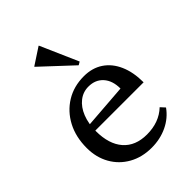

<svg xmlns="http://www.w3.org/2000/svg" viewBox="-225 -867 981 981"><g transform="rotate(-45 265.5 -376.5)"><path d="M280 12Q211 12 157.5 -18Q104 -48 74 -101Q44 -154 44 -222Q44 -302 76 -362.5Q108 -423 164 -457.5Q220 -492 293 -492Q353 -492 396.5 -463Q440 -434 463.5 -380.5Q487 -327 487 -254H104V-294L381 -315Q381 -372 351.5 -405Q322 -438 272 -438Q233 -438 202.5 -414Q172 -390 155 -347.5Q138 -305 138 -250Q138 -156 183 -104.5Q228 -53 311 -53Q399 -53 455 -106L477 -82Q445 -37 393.5 -12.5Q342 12 280 12ZM314 -550 149 -704V-706L239 -765H241L331 -560Z"/></g></svg>

Font: Platypi Light
Style: Regular
Weight: 300
Designer: David Sargent
Foundry: Bolt Cutter Type
Version: Version 1.200